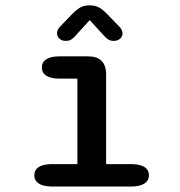

<svg xmlns="http://www.w3.org/2000/svg" viewBox="-20 -682 659 702"><path d="M171.5 0Q138.5 0 122 -10.8Q105.5 -21.5 105.5 -41Q105.5 -61 122 -71.5Q138.5 -82 171.5 -82H263V-394.5H198.5Q166 -394.5 149.5 -405Q133 -415.5 133 -435.5Q133 -455 149.5 -465.5Q166 -476 198.5 -476H301.5Q368 -476 368 -409.5V-82H458.5Q491 -82 507.8 -71.5Q524.5 -61 524.5 -41Q524.5 -21.5 507.8 -10.8Q491 0 458.5 0ZM416 -585Q428 -572.5 428 -560Q428 -548 418.8 -540.2Q409.5 -532.5 395 -532.5Q382 -532.5 373 -539.5Q364 -546.5 355 -557L308 -608.5L261 -557Q251.5 -545.5 242.8 -539Q234 -532.5 221 -532.5Q206.5 -532.5 197.5 -540.5Q188.5 -548.5 188.5 -560.5Q188.5 -573.5 200 -585L237.5 -624Q255 -643 270.2 -652.8Q285.5 -662.5 307.5 -662.5Q330 -662.5 345.2 -652.8Q360.5 -643 378 -624Z"/></svg>

Font: Sono Monospace Medium
Style: Regular
Weight: 500
Designer: Tyler Finck
Foundry: Tyler Finck
Version: Version 2.112